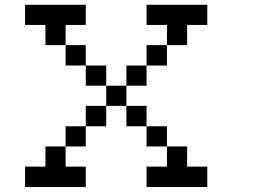

<svg xmlns="http://www.w3.org/2000/svg" viewBox="-20 -712 1040 790"><path d="M583 -609.4V-692.4H833V-609.4H750V-526.4H667V-609.4ZM83 -609.4V-692.4H333V-609.4H250V-526.4H167V-609.4ZM83 -26.4H167V-109.4H250V-192.4H333V-276.4H417V-192.4H333V-109.4H250V-26.4H333V57.6H83ZM417 -276.4V-359.4H333V-442.4H250V-526.4H333V-442.4H417V-359.4H500V-276.4ZM667 -109.4H583V-192.4H500V-276.4H583V-192.4H667ZM667 -109.4H750V-26.4H833V57.6H583V-26.4H667ZM667 -526.4V-442.4H583V-359.4H500V-442.4H583V-526.4Z"/></svg>

Font: KH Dot kagurazaka 12
Style: Regular
Weight: 400
Designer: Original version for X68000 by Keitarou Hiraki (http://hp.vector.co.jp/authors/VA000874/) / TrueType conversion by Homem
Version: Version 1.00.20150527